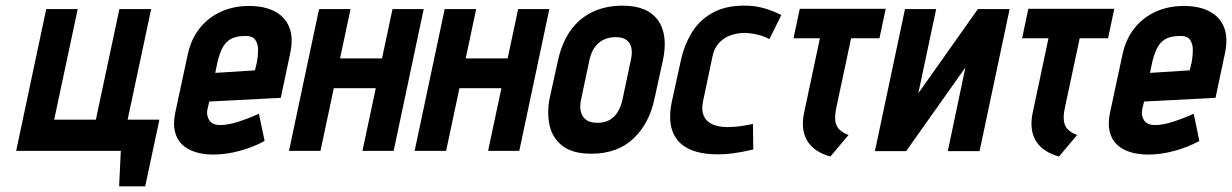

<svg xmlns="http://www.w3.org/2000/svg" viewBox="-20 -532 4344 677"><path d="M513 -500H401L318 -110H171L254 -500H143L37 0H406L400 125H492L542 -110H430Z M712 -149 718 -174 970 -187 1003 -343Q1015 -399 1000 -436Q985 -473 948.5 -492Q912 -511 858 -511Q804 -511 759.5 -491Q715 -471 684.5 -433Q654 -395 642 -340L598 -135Q590 -97 596.5 -69Q603 -41 621.5 -23Q640 -5 668.5 4Q697 13 732 13Q777 13 825 0Q873 -13 913 -35L893 -131Q858 -115 821 -103Q784 -91 757 -91Q744 -91 734 -95Q724 -99 718.5 -107Q713 -115 711 -125.5Q709 -136 712 -149ZM886 -313 879 -284 739 -275 747 -314Q754 -342 763.5 -361.5Q773 -381 790.5 -392.5Q808 -404 839 -405Q869 -407 879.5 -392.5Q890 -378 890 -356Q890 -334 886 -313Z M1327 -326H1179L1216 -500H1105L999 0H1110L1157 -221H1305L1258 0H1368L1474 -500H1364Z M1770 -326H1622L1659 -500H1548L1442 0H1553L1600 -221H1748L1701 0H1811L1917 -500H1807Z M2288 -185 2317 -317Q2337 -409 2300 -460.5Q2263 -512 2176 -512Q2115 -512 2068.5 -489.5Q2022 -467 1991.5 -424Q1961 -381 1947 -317L1918 -185Q1908 -134 1918 -89.5Q1928 -45 1963.5 -17.5Q1999 10 2065 10Q2157 10 2213.5 -43.5Q2270 -97 2288 -185ZM2205 -323 2174 -177Q2169 -155 2158 -137Q2147 -119 2129.5 -109Q2112 -99 2087 -99Q2060 -99 2046 -110Q2032 -121 2028 -139Q2024 -157 2028 -177L2059 -323Q2065 -349 2077.5 -366Q2090 -383 2108.5 -392Q2127 -401 2151 -401Q2175 -401 2188.5 -391.5Q2202 -382 2206 -364.5Q2210 -347 2205 -323Z M2693 -394 2735 -479Q2708 -493 2677.5 -502Q2647 -511 2615 -512Q2546 -514 2498.5 -490Q2451 -466 2422.5 -422Q2394 -378 2381 -320L2349 -174Q2336 -111 2351 -70Q2366 -29 2405 -9Q2444 11 2501 12Q2535 13 2569 8Q2603 3 2636 -5L2635 -95Q2635 -95 2627 -93.5Q2619 -92 2606 -89.5Q2593 -87 2576.5 -85.5Q2560 -84 2544 -84Q2521 -84 2503 -89.5Q2485 -95 2473.5 -106Q2462 -117 2458 -134.5Q2454 -152 2459 -175L2492 -332Q2498 -362 2515 -380.5Q2532 -399 2556 -407.5Q2580 -416 2607 -416Q2630 -415 2652.5 -409.5Q2675 -404 2693 -394Z M2928 -148 2981 -397H3081L3103 -501H2800L2778 -397H2871L2815 -133Q2809 -104 2812 -79Q2815 -54 2827 -34.5Q2839 -15 2859.5 -1.5Q2880 12 2908 20L2972 -56Q2951 -64 2939.5 -75.5Q2928 -87 2925.5 -105Q2923 -123 2928 -148Z M3281 -500H3171L3065 1H3175L3384 -294L3322 1H3434L3540 -500H3428L3218 -203Z M3734 -148 3787 -397H3887L3909 -501H3606L3584 -397H3677L3621 -133Q3615 -104 3618 -79Q3621 -54 3633 -34.5Q3645 -15 3665.5 -1.5Q3686 12 3714 20L3778 -56Q3757 -64 3745.5 -75.5Q3734 -87 3731.5 -105Q3729 -123 3734 -148Z M4008 -149 4014 -174 4266 -187 4299 -343Q4311 -399 4296 -436Q4281 -473 4244.5 -492Q4208 -511 4154 -511Q4100 -511 4055.5 -491Q4011 -471 3980.5 -433Q3950 -395 3938 -340L3894 -135Q3886 -97 3892.5 -69Q3899 -41 3917.5 -23Q3936 -5 3964.5 4Q3993 13 4028 13Q4073 13 4121 0Q4169 -13 4209 -35L4189 -131Q4154 -115 4117 -103Q4080 -91 4053 -91Q4040 -91 4030 -95Q4020 -99 4014.5 -107Q4009 -115 4007 -125.5Q4005 -136 4008 -149ZM4182 -313 4175 -284 4035 -275 4043 -314Q4050 -342 4059.5 -361.5Q4069 -381 4086.5 -392.5Q4104 -404 4135 -405Q4165 -407 4175.5 -392.5Q4186 -378 4186 -356Q4186 -334 4182 -313Z"/></svg>

Font: Advent Pro
Style: Bold Italic
Weight: 700
Italic angle: -12°
Designer: VivaRado, Andreas Kalpakidis
Foundry: VivaRado, Andreas Kalpakidis
Version: Version 3.000